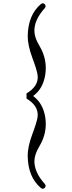

<svg xmlns="http://www.w3.org/2000/svg" viewBox="-20 -751 437 1170"><path d="M189.9 224.6Q186 295.9 253.9 371.1Q262.7 382.8 252.4 394Q241.2 404.3 229 394.5Q150.9 328.1 148.9 201.2Q147.9 143.6 177.2 66.4Q204.6 -7.3 209 -37.6Q217.8 -104.5 141.6 -150.4V-181.6Q218.3 -227.5 209 -294.4Q204.6 -325.7 177.2 -398.4Q148.4 -476.1 148.9 -532.7Q151.4 -660.2 229 -726.1Q241.2 -736.3 252.4 -725.6Q262.7 -713.9 253.4 -702.1Q185.5 -627 189.9 -556.2Q192.4 -517.6 221.2 -470.2Q270 -387.7 255.9 -295.9Q241.7 -208 181.6 -166Q241.7 -123 255.9 -36.1Q270 56.2 221.2 138.2Q192.4 186 189.9 224.6Z"/></svg>

Font: Amiri Quran
Style: Regular
Weight: 400
Designer: Khaled Hosny
Version: Version 000.105